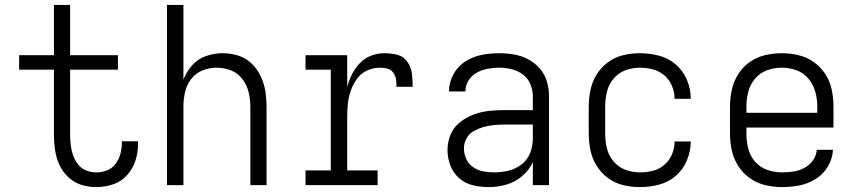

<svg xmlns="http://www.w3.org/2000/svg" viewBox="-20 -755 3496 783"><path d="M372 8Q407 8 440.5 -3Q474 -14 498 -40.5Q522 -67 532.5 -100.5Q543 -134 543 -169Q543 -174 543 -179H477V-172Q477 -150 471 -127.5Q465 -105 451 -86.5Q437 -68 416 -60Q395 -52 372 -52Q351 -52 331 -60Q311 -68 298 -85Q285 -102 278 -122Q271 -142 268.5 -163Q266 -184 266 -205V-471H461V-530H266V-735H200V-530H58V-471H200V-205Q200 -174 204.5 -143Q209 -112 222 -83.5Q235 -55 258 -33Q281 -11 311 -1.5Q341 8 372 8Z M661 0H728V-320Q728 -350 734.5 -379Q741 -408 759.5 -432.5Q778 -457 806 -468Q834 -479 864 -479Q894 -479 922 -468Q950 -457 968.5 -432.5Q987 -408 994 -379Q1001 -350 1001 -320V0H1067V-320Q1067 -352 1062 -383.5Q1057 -415 1043 -444.5Q1029 -474 1005.5 -496.5Q982 -519 951 -528.5Q920 -538 888 -538Q854 -538 820.5 -526.5Q787 -515 763.5 -488.5Q740 -462 728 -430V-735H661Z M1226 0H1520V-60H1396V-281Q1396 -308 1399 -334.5Q1402 -361 1411 -386.5Q1420 -412 1436 -434Q1452 -456 1477 -467.5Q1502 -479 1529 -479Q1544 -479 1559 -475.5Q1574 -472 1583.5 -459Q1593 -446 1595 -431Q1597 -416 1597 -401H1663Q1663 -427 1660 -453.5Q1657 -480 1641.5 -502.5Q1626 -525 1600.5 -531.5Q1575 -538 1548 -538Q1520 -538 1493.5 -528Q1467 -518 1447.5 -497.5Q1428 -477 1415.5 -452Q1403 -427 1396 -400V-530H1226V-471H1329V-60H1226Z M1972 8Q2009 8 2044.5 -2Q2080 -12 2109 -36.5Q2138 -61 2153 -94V0H2219V-361Q2219 -392 2210.5 -422Q2202 -452 2181.5 -475.5Q2161 -499 2133.5 -513.5Q2106 -528 2075.5 -533Q2045 -538 2015 -538Q1979 -538 1943.5 -531Q1908 -524 1877 -504Q1846 -484 1828.5 -451Q1811 -418 1811 -382H1878Q1878 -406 1890.5 -426.5Q1903 -447 1924 -458.5Q1945 -470 1968 -474.5Q1991 -479 2015 -479Q2040 -479 2065.5 -473Q2091 -467 2112 -451.5Q2133 -436 2143 -411.5Q2153 -387 2153 -361V-306H2036Q2004 -306 1972.5 -302.5Q1941 -299 1910.5 -287.5Q1880 -276 1854.5 -255.5Q1829 -235 1817 -205Q1805 -175 1805 -143Q1805 -111 1816.5 -80.5Q1828 -50 1852.5 -28.5Q1877 -7 1908.5 0.5Q1940 8 1972 8ZM1996 -52Q1973 -52 1951 -56Q1929 -60 1910 -73Q1891 -86 1881.5 -106.5Q1872 -127 1872 -150Q1872 -171 1882.5 -190.5Q1893 -210 1912 -220.5Q1931 -231 1951.5 -237Q1972 -243 1993.5 -245Q2015 -247 2036 -247H2153V-189Q2153 -160 2142 -131.5Q2131 -103 2107 -84.5Q2083 -66 2054 -59Q2025 -52 1996 -52Z M2590 8Q2629 8 2667.5 -2Q2706 -12 2736 -38Q2766 -64 2781.5 -101.5Q2797 -139 2797 -178H2731Q2731 -178 2731 -178Q2731 -178 2731 -178Q2731 -151 2720.5 -126Q2710 -101 2689.5 -83Q2669 -65 2642.5 -58.5Q2616 -52 2590 -52Q2559 -52 2530.5 -62.5Q2502 -73 2482 -97Q2462 -121 2455 -150.5Q2448 -180 2448 -210V-320Q2448 -350 2455 -380Q2462 -410 2482 -434Q2502 -458 2530.5 -468.5Q2559 -479 2590 -479Q2616 -479 2642.5 -472Q2669 -465 2689.5 -447.5Q2710 -430 2720.5 -404.5Q2731 -379 2731 -352Q2731 -352 2731 -352Q2731 -352 2731 -352H2797Q2797 -392 2781.5 -429Q2766 -466 2736 -492Q2706 -518 2667.5 -528Q2629 -538 2590 -538Q2555 -538 2521.5 -530Q2488 -522 2460 -501.5Q2432 -481 2413.5 -451.5Q2395 -422 2388 -388Q2381 -354 2381 -320V-210Q2381 -176 2388 -142Q2395 -108 2413.5 -78.5Q2432 -49 2460 -28.5Q2488 -8 2521.5 0Q2555 8 2590 8Z M3170 8Q3206 8 3241 1Q3276 -6 3307 -25.5Q3338 -45 3356.5 -76.5Q3375 -108 3377 -144H3311Q3309 -120 3295 -100.5Q3281 -81 3260 -70Q3239 -59 3216 -55.5Q3193 -52 3170 -52Q3139 -52 3109.5 -62Q3080 -72 3059.5 -95.5Q3039 -119 3031.5 -149Q3024 -179 3024 -210V-235H3379V-320Q3379 -355 3372 -389Q3365 -423 3346 -452.5Q3327 -482 3298.5 -502Q3270 -522 3236.5 -530Q3203 -538 3168 -538Q3134 -538 3100 -530Q3066 -522 3037.5 -502Q3009 -482 2990.5 -452.5Q2972 -423 2964.5 -389Q2957 -355 2957 -320V-210Q2957 -175 2964.5 -141Q2972 -107 2991 -77.5Q3010 -48 3038.5 -28Q3067 -8 3101 0Q3135 8 3170 8ZM3313 -295H3024V-320Q3024 -351 3031.5 -380.5Q3039 -410 3059 -434Q3079 -458 3108.5 -468.5Q3138 -479 3168 -479Q3199 -479 3228 -468.5Q3257 -458 3277 -434Q3297 -410 3305 -380.5Q3313 -351 3313 -320Z"/></svg>

Font: Iosevka Sparkle Light
Style: Regular
Weight: 300
Designer: Belleve Invis
Foundry: Belleve Invis
Version: Version 4.5.0; ttfautohint (v1.8.3)